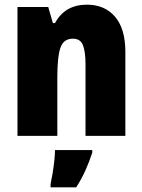

<svg xmlns="http://www.w3.org/2000/svg" viewBox="-20 -583 611 824"><path d="M353 -563Q429 -563 473.5 -511.5Q518 -460 518 -360V0H347V-306Q347 -361 336 -389Q325 -417 293 -417Q253 -417 239.5 -378.5Q226 -340 226 -250V0H55V-553H187L207 -484H216Q259 -563 353 -563ZM376 72Q363 112 346.5 148.5Q330 185 307 221H197V207Q201 189 205.5 162Q210 135 213 108Q216 81 216 61H376Z"/></svg>

Font: Noto Sans Gujarati UI Condensed Black
Style: Regular
Weight: 900
Width: 3
Designer: Jelle Bosma - Monotype Design Team, Universal Thirst
Foundry: Monotype Imaging Inc.
Version: Version 2.106; ttfautohint (v1.8.4.7-5d5b)